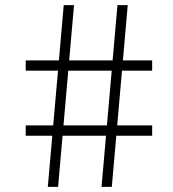

<svg xmlns="http://www.w3.org/2000/svg" viewBox="-20 -726 672 747"><path d="M437 -706H477L415 1H375ZM80 -238H572V-198H80ZM228 -706H268L206 1H166ZM80 -491H572V-451H80Z"/></svg>

Font: Lineal Thin
Style: Regular
Weight: 200
Designer: Created by Frank Adebiaye with contributions from Anton Moglia & Ariel Martín Pérez
Created by Frank ADEBIAYE with FontF
Foundry: Velvetyne Type Foundry
Version: Version 2.000;Glyphs 3.2 (3227)